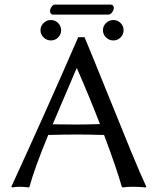

<svg xmlns="http://www.w3.org/2000/svg" viewBox="-20 -822 669 845"><path d="M171.9 -657.2Q158.2 -670.4 158.2 -689Q158.2 -707.5 171.9 -720.7Q185.5 -733.9 204.1 -733.9Q222.7 -733.9 235.8 -720.7Q249 -707.5 249 -689Q249 -670.4 235.8 -657.2Q222.7 -644 204.1 -644Q185.5 -644 171.9 -657.2ZM446.8 -657.2Q433.1 -670.4 433.1 -689Q433.1 -707.5 446.8 -720.7Q460.4 -733.9 479 -733.9Q497.6 -733.9 510.7 -720.7Q523.9 -707.5 523.9 -689Q523.9 -670.4 510.7 -657.2Q497.6 -644 479 -644Q460.4 -644 446.8 -657.2ZM457 -757.8H212.9Q207 -757.8 203.6 -762.5Q200.2 -767.1 200.2 -772.9Q200.2 -782.7 207 -792.2Q213.9 -801.8 222.2 -801.8H466.8Q473.6 -801.8 477.3 -797.4Q481 -793 481 -788.1Q481 -778.3 473.6 -768.1Q466.3 -757.8 457 -757.8ZM316.9 -273.9Q358.4 -273.9 419.9 -275.9Q377.4 -386.7 318.8 -521H316.9L211.9 -274.9Q228.5 -274.9 265.6 -274.4Q302.7 -273.9 316.9 -273.9ZM624 0 621.1 2.9Q595.7 0 565.9 0Q536.1 0 520 2.9L516.1 0Q493.2 -81.1 438 -228Q361.8 -230 319.8 -230Q268.1 -230 191.9 -228V-227.1Q129.4 -74.7 109.9 0L106 2.9Q87.9 0 64 0Q49.8 0 33.2 2.9L29.8 0Q186 -339.8 324.2 -658.2H352.1Q386.7 -575.7 447.5 -424.6Q508.3 -273.4 555.2 -159.7Q602.1 -45.9 624 0Z"/></svg>

Font: Linear Smooth
Style: Regular
Weight: 400
Designer: Philipp H. Poll, Flanker
Foundry: Philipp H. Poll, reworked by Flanker
Version: Version 1.061 | FøM Fix